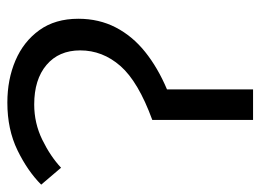

<svg xmlns="http://www.w3.org/2000/svg" viewBox="-113 -595 708 522"><g transform="rotate(-90 241.0 -334.0)"><path d="M176 0V-274Q280 -312 322.5 -360.5Q365 -409 365 -470Q365 -528 325.5 -561.5Q286 -595 218 -595Q167 -595 122 -573Q77 -551 46 -522L0 -576Q37 -613 93.5 -640.5Q150 -668 223 -668Q286 -668 337.5 -646Q389 -624 420 -581Q451 -538 451 -475Q451 -419 427.5 -373.5Q404 -328 361 -293.5Q318 -259 259 -234V0Z"/></g></svg>

Font: Mada
Style: Regular
Weight: 400
Designer: Khaled Hosny
Version: Version 1.5